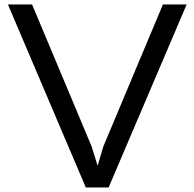

<svg xmlns="http://www.w3.org/2000/svg" viewBox="-20 -830 861 850"><path d="M701.2 -810.1H806.2L460.9 0H359.9L15.1 -810.1H122.1L386.2 -180.2L411.1 -99.1H413.1L437 -180.2Z"/></svg>

Font: Sinkin Sans 400 Regular
Style: Regular
Weight: 400
Designer: Keith Bates
Foundry: K-Type
Version: Sinkin Sans (version 1.0)  by Keith Bates   •   © 2014   www